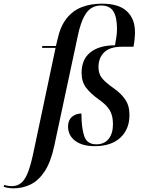

<svg xmlns="http://www.w3.org/2000/svg" viewBox="-156 -787 776 1047"><path d="M-81 240Q-97 240 -112 237.5Q-127 235 -136 231L-133 221Q-126 224 -114.5 226Q-103 228 -92 228Q-60 228 -38.5 209Q-17 190 -1 146Q15 102 30 27L147 -526H73L75 -536H149L157 -570Q173 -644 207.5 -687Q242 -730 291 -748.5Q340 -767 399 -767Q492 -767 536 -725.5Q580 -684 580 -613Q580 -575 572 -532H507Q443 -532 412 -501.5Q381 -471 381 -421Q381 -386 399 -362.5Q417 -339 461 -308Q503 -279 526.5 -245Q550 -211 550 -160Q550 -82 500 -36Q450 10 361 10Q292 10 253.5 -19.5Q215 -49 215 -97Q215 -131 236 -149.5Q257 -168 288 -168Q288 -91 303 -45.5Q318 0 369 0Q413 0 436.5 -29.5Q460 -59 460 -110Q460 -158 441.5 -187.5Q423 -217 381 -246Q339 -276 314 -308Q289 -340 289 -390Q289 -464 337.5 -502Q386 -540 471 -540Q476 -565 479 -587Q482 -609 482 -630Q482 -692 462.5 -724.5Q443 -757 395 -757Q342 -757 312.5 -713Q283 -669 266 -581L140 8Q121 97 87.5 147.5Q54 198 10.5 219Q-33 240 -81 240Z"/></svg>

Font: Noto Serif Display SemiCondensed Medium
Style: Italic
Weight: 500
Width: 4
Italic angle: -12°
Designer: Monotype Design Team
Foundry: Monotype Imaging Inc.
Version: Version 2.009